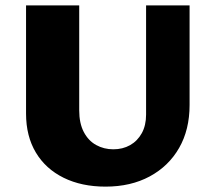

<svg xmlns="http://www.w3.org/2000/svg" viewBox="-20 -678 798 715"><path d="M373 17Q284 17 217 -16Q150 -49 113.5 -110Q77 -171 77 -255V-658H275V-267Q275 -219 292 -186.5Q309 -154 338 -138Q367 -122 402 -122Q437 -122 464.5 -137.5Q492 -153 508 -182Q524 -211 524 -251V-658H686V-287Q686 -195 647 -127Q608 -59 537.5 -21Q467 17 373 17Z"/></svg>

Font: Ysabeau SC Black
Style: Regular
Weight: 900
Designer: Christian Thalmann (Catharsis Fonts)
Version: Version 2.001;gftools[0.9.30]; featfreeze: smcp